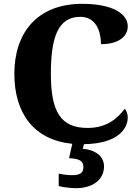

<svg xmlns="http://www.w3.org/2000/svg" viewBox="-20 -744 730 1004"><path d="M378 240C463 240 524 197 524 126C524 73 478 39 413 34L419 10C600 7 648 -73 648 -130C648 -146 642 -166 632 -175C598 -130 543 -75 438 -75C297 -75 246 -160 246 -358C246 -548 283 -656 400 -656C482 -656 508 -580 508 -513C601 -513 648 -554 648 -606C648 -672 569 -724 410 -724C176 -724 55 -574 55 -358C55 -153 156 -12 358 8L341 83C384 86 416 91 416 130C416 164 393 172 355 172C337 172 311 169 287 164V229C311 236 357 240 378 240Z"/></svg>

Font: Noto Serif Malayalam ExtraBold
Style: Regular
Weight: 800
Designer: Indian type Foundry, Jelle Bosma, Monotype Design Team
Foundry: Monotype Imaging Inc.
Version: Version 2.104